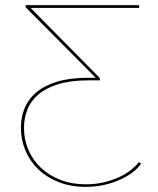

<svg xmlns="http://www.w3.org/2000/svg" viewBox="-20 -720 617 748"><path d="M529.5 -82Q519 -66.5 499 -50.5Q479 -34.5 451.2 -21.5Q423.5 -8.5 388.5 -0.2Q353.5 8 314 8Q255.5 8 208.8 -10.5Q162 -29 129.2 -60.5Q96.5 -92 79 -133.8Q61.5 -175.5 61.5 -222.5Q61.5 -263 75.8 -298.2Q90 -333.5 121.2 -360Q152.5 -386.5 202.5 -401.8Q252.5 -417 324 -417H353L83.5 -688Q81 -690.5 80.2 -693Q79.5 -695.5 79.5 -698V-700H522V-689H99.5L366.5 -418.5Q369.5 -415.5 369.5 -409.5V-407H325.5Q255.5 -407 207.5 -392.2Q159.5 -377.5 129.8 -352.2Q100 -327 86.8 -293.2Q73.5 -259.5 73.5 -221Q73.5 -176 90.8 -136Q108 -96 139.5 -66.2Q171 -36.5 215.5 -19.2Q260 -2 314.5 -2Q354 -2 387.8 -10.5Q421.5 -19 447.8 -31.8Q474 -44.5 492 -59.2Q510 -74 518.5 -86Q520 -87.5 522 -87.5Q523.5 -87.5 525 -86Z"/></svg>

Font: Lato 2
Style: Regular
Weight: 100
Designer: Lukasz Dziedzic with Adam Twardoch and Botio Nikoltchev
Foundry: tyPoland Lukasz Dziedzic
Version: Version 2.015; 2015-08-06; http://www.latofonts.com/